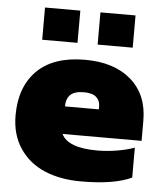

<svg xmlns="http://www.w3.org/2000/svg" viewBox="-51 -726 660 780"><g transform="rotate(5 279.5 -335.5)"><path d="M101.1 -549.8V-681.2H245.1V-549.8ZM327.1 -549.8V-681.2H470.2V-549.8ZM308.1 9.8Q223.6 9.8 159.4 -17.3Q95.2 -44.4 57.6 -100.3Q20 -156.2 20 -234.9Q20 -351.1 86.9 -417.5Q153.8 -483.9 282.2 -483.9Q401.4 -483.9 470.2 -423.8Q539.1 -363.8 539.1 -257.8V-175.8H216.8Q242.7 -121.1 362.8 -121.1Q404.3 -121.1 446 -128.4Q487.8 -135.7 514.2 -146V-23.9Q443.8 9.8 308.1 9.8ZM216.8 -288.1H355V-300.8Q355 -323.7 339.1 -337.9Q323.2 -352.1 289.1 -352.1Q250.5 -352.1 233.6 -335.7Q216.8 -319.3 216.8 -288.1Z"/></g></svg>

Font: Kanit ExtraBold
Style: Regular
Weight: 800
Designer: Katatrad Team
Foundry: CadsonDemak
Version: Version 1.000;PS 001.000;hotconv 1.0.88;makeotf.lib2.5.64775